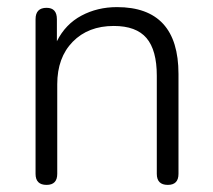

<svg xmlns="http://www.w3.org/2000/svg" viewBox="-20 -514 600 540"><path d="M111 6Q80 6 80 -25V-460Q80 -492 111 -492Q140 -492 140 -460V-398Q164 -446 209 -470Q254 -494 309 -494Q482 -494 482 -306V-25Q482 6 452 6Q421 6 421 -25V-301Q421 -373 392 -407Q363 -441 300 -441Q228 -441 184.5 -396.5Q141 -352 141 -277V-25Q141 6 111 6Z"/></svg>

Font: Nunito Light
Style: Regular
Weight: 300
Designer: Vernon Adams
Foundry: Vernon Adams
Version: Version 3.601; ttfautohint (v1.8.2.53-6de2)